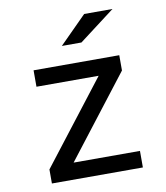

<svg xmlns="http://www.w3.org/2000/svg" viewBox="-79 -756 708 821"><g transform="rotate(-10 275.0 -345.0)"><path d="M475.1 0V-71.8H187L459 -423.8V-490.2H86.9V-418.9H356.9L80.1 -61V0ZM464.8 -689.9H341.8L224.1 -571.8H309.1ZM0 -490.2Z"/></g></svg>

Font: CodeNewRoman Nerd Font Mono
Style: Regular
Weight: 400
Monospace: yes
Designer: Sam Radian
Foundry: Code New Roman
Version: Version 2.00 November 29, 2014;Nerd Fonts 3.2.1